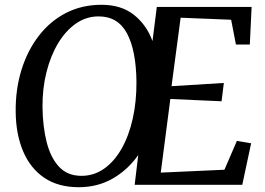

<svg xmlns="http://www.w3.org/2000/svg" viewBox="-20 -772 1108 802"><path d="M542.5 0 557.5 -124.5Q514 -62.5 450.8 -26.2Q387.5 10 309 10Q223.5 10 165.2 -29.2Q107 -68.5 76.8 -139.5Q46.5 -210.5 45.5 -305Q44.5 -398.5 69.5 -479.5Q94.5 -560.5 141.8 -622Q189 -683.5 255.5 -717.8Q322 -752 404 -752Q486.5 -752 539.2 -710.2Q592 -668.5 617 -600.5L635 -743H1031L1023.5 -586H965.5L945.5 -689.5L734.5 -698L696.5 -412L915 -425.5L905.5 -349L691.5 -358.5L651.5 -51L917.5 -63L969.5 -183.5L1029 -173.5L992 0ZM320.5 -37.5Q372.5 -37.5 415 -67.5Q457.5 -97.5 488 -151.2Q518.5 -205 534.5 -276.5Q550.5 -348 550 -430.5Q548.5 -561.5 510.5 -632.5Q472.5 -703.5 392 -703.5Q340.5 -703.5 297.5 -673.8Q254.5 -644 223 -591.8Q191.5 -539.5 174.2 -471Q157 -402.5 157.5 -325Q158.5 -243 175 -178Q191.5 -113 226.8 -75.2Q262 -37.5 320.5 -37.5Z"/></svg>

Font: Merriweather Text Regular
Style: Italic
Weight: 400
Italic angle: -7.8°
Designer: Eben Sorkin
Foundry: Eben Sorkin
Version: Version 2.100; ttfautohint (v1.7.19-72a1) -l 8 -r 50 -G 200 